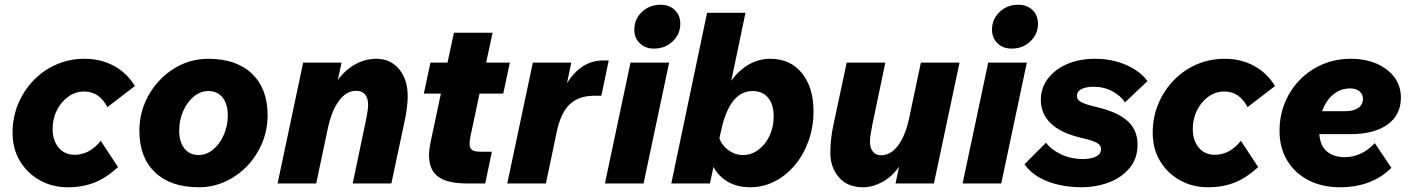

<svg xmlns="http://www.w3.org/2000/svg" viewBox="-20 -774 5955 810"><path d="M405 -180 478 -69Q429 -24 379 -4Q329 16 267 16Q200 16 147 -14Q94 -44 63.5 -95.5Q33 -147 33 -213Q33 -279 56.5 -335.5Q80 -392 121.5 -435Q163 -478 218 -502Q273 -526 337 -526Q405 -526 460 -496.5Q515 -467 549 -411L433 -322Q399 -388 335 -388Q299 -388 268.5 -366.5Q238 -345 220 -309Q202 -273 202 -230Q202 -181 227.5 -151Q253 -121 295 -121Q358 -121 405 -180Z M568 -222Q568 -284 591 -339Q614 -394 654 -436Q694 -478 746.5 -502Q799 -526 859 -526Q977 -526 1043 -463Q1109 -400 1109 -288Q1109 -226 1086 -171Q1063 -116 1023 -74Q983 -32 930.5 -8Q878 16 818 16Q700 16 634 -47Q568 -110 568 -222ZM818 -120Q851 -120 879 -143Q907 -166 924 -204.5Q941 -243 941 -288Q941 -335 919 -362.5Q897 -390 859 -390Q826 -390 798 -367Q770 -344 753 -306Q736 -268 736 -222Q736 -175 758 -147.5Q780 -120 818 -120Z M1151 0 1259 -510H1421L1405 -436Q1435 -478 1477.5 -502Q1520 -526 1568 -526Q1627 -526 1663.5 -482.5Q1700 -439 1700 -368Q1700 -324 1687 -263L1631 0H1468L1523 -263Q1528 -286 1530.5 -304Q1533 -322 1533 -332Q1533 -360 1520 -375.5Q1507 -391 1483 -391Q1441 -391 1410 -349Q1379 -307 1363 -232L1314 0Z M1799 -186 1840 -379H1768L1796 -510H1868L1895 -636H2058L2031 -510H2131L2103 -379H2003L1965 -200Q1961 -180 1961 -167Q1961 -149 1971.5 -141.5Q1982 -134 2007 -134H2055L2027 0H1951Q1867 0 1828.5 -28.5Q1790 -57 1790 -119Q1790 -146 1799 -186Z M2120 0 2228 -510H2390L2372 -423Q2432 -519 2525 -519H2548L2517 -370H2486Q2422 -370 2384 -334.5Q2346 -299 2329 -219L2283 0Z M2656 -649Q2656 -693 2688 -723.5Q2720 -754 2767 -754Q2804 -754 2827 -731.5Q2850 -709 2850 -674Q2850 -630 2818 -599.5Q2786 -569 2739 -569Q2702 -569 2679 -591.5Q2656 -614 2656 -649ZM2532 0 2640 -510H2803L2695 0Z M2812 0 2963 -720H3125L3065 -433Q3096 -477 3138.5 -501.5Q3181 -526 3230 -526Q3314 -526 3363 -465.5Q3412 -405 3412 -305Q3412 -238 3391 -179.5Q3370 -121 3333 -77Q3296 -33 3247.5 -8.5Q3199 16 3145 16Q3091 16 3051 -7Q3011 -30 2990 -70L2975 0ZM3022 -222 3015 -191Q3025 -161 3053 -140.5Q3081 -120 3114 -120Q3150 -120 3179.5 -142Q3209 -164 3226.5 -201Q3244 -238 3244 -283Q3244 -333 3220.5 -361.5Q3197 -390 3155 -390Q3058 -390 3022 -222Z M3920 0H3758L3773 -71Q3743 -28 3702 -6Q3661 16 3621 16Q3555 16 3519 -26Q3483 -68 3483 -129Q3483 -155 3486 -185.5Q3489 -216 3496 -247L3552 -510H3715L3660 -247Q3650 -197 3650 -178Q3650 -150 3662.5 -134.5Q3675 -119 3697 -119Q3738 -119 3769 -160.5Q3800 -202 3816 -278L3865 -510H4028Z M4165 -649Q4165 -693 4197 -723.5Q4229 -754 4276 -754Q4313 -754 4336 -731.5Q4359 -709 4359 -674Q4359 -630 4327 -599.5Q4295 -569 4248 -569Q4211 -569 4188 -591.5Q4165 -614 4165 -649ZM4041 0 4149 -510H4312L4204 0Z M4302 -81 4393 -172Q4413 -144 4455 -123.5Q4497 -103 4551 -103Q4563 -103 4580.5 -106Q4598 -109 4611.5 -118.5Q4625 -128 4625 -145Q4625 -162 4606.5 -172Q4588 -182 4544 -192Q4456 -212 4413.5 -253Q4371 -294 4371 -352Q4371 -403 4401 -442.5Q4431 -482 4482.5 -504Q4534 -526 4600 -526Q4671 -526 4730 -500.5Q4789 -475 4821 -432L4726 -342Q4709 -369 4673.5 -388.5Q4638 -408 4594 -408Q4561 -408 4542 -398Q4523 -388 4523 -368Q4523 -354 4540 -344Q4557 -334 4608 -322Q4696 -301 4737.5 -263Q4779 -225 4779 -164Q4779 -105 4745 -64.5Q4711 -24 4657 -4Q4603 16 4541 16Q4497 16 4451 6.5Q4405 -3 4366 -24.5Q4327 -46 4302 -81Z M5215 -180 5288 -69Q5239 -24 5189 -4Q5139 16 5077 16Q5010 16 4957 -14Q4904 -44 4873.5 -95.5Q4843 -147 4843 -213Q4843 -279 4866.5 -335.5Q4890 -392 4931.5 -435Q4973 -478 5028 -502Q5083 -526 5147 -526Q5215 -526 5270 -496.5Q5325 -467 5359 -411L5243 -322Q5209 -388 5145 -388Q5109 -388 5078.5 -366.5Q5048 -345 5030 -309Q5012 -273 5012 -230Q5012 -181 5037.5 -151Q5063 -121 5105 -121Q5168 -121 5215 -180Z M5850 -66Q5767 16 5633 16Q5557 16 5499.5 -14Q5442 -44 5410 -97.5Q5378 -151 5378 -222Q5378 -286 5401 -341.5Q5424 -397 5465 -438.5Q5506 -480 5560.5 -503Q5615 -526 5678 -526Q5741 -526 5788.5 -505Q5836 -484 5863 -447.5Q5890 -411 5890 -362Q5890 -289 5833.5 -248.5Q5777 -208 5675 -208H5546Q5549 -161 5577 -136Q5605 -111 5653 -111Q5724 -111 5780 -170ZM5677 -401Q5635 -401 5604 -375Q5573 -349 5558 -305H5656Q5691 -305 5710.5 -319Q5730 -333 5730 -357Q5730 -377 5715 -389Q5700 -401 5677 -401Z"/></svg>

Font: Wix Madefor Text ExtraBold
Style: Italic
Weight: 800
Italic angle: -12°
Designer: Dalton Maag Ltd
Foundry: Dalton Maag Ltd
Version: Version 3.100